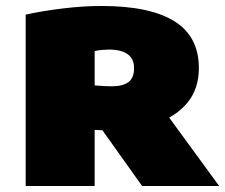

<svg xmlns="http://www.w3.org/2000/svg" viewBox="-20 -623 754 643"><path d="M66 0V-574Q119.5 -586 188.8 -594.5Q258 -603 320 -603Q481.5 -603 563.8 -552Q646 -501 646 -395Q646 -326 608 -279.5Q570 -233 502 -209.5Q434 -186 344 -186Q334.5 -186 321.8 -186.8Q309 -187.5 297 -188V0ZM456 0 263 -271H516L714 0ZM354 -334Q391 -334 410 -348Q429 -362 429 -395Q429 -426 407.5 -441.5Q386 -457 344 -457Q336.5 -457 322 -455.8Q307.5 -454.5 297 -452V-337Q313 -335.5 326 -334.8Q339 -334 354 -334Z"/></svg>

Font: Encode Sans SC Expanded Black
Style: Regular
Weight: 900
Width: 7
Designer: Multiple Designers
Foundry: Impallari Type
Version: Version 3.002